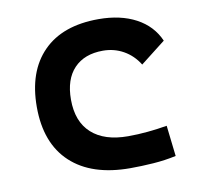

<svg xmlns="http://www.w3.org/2000/svg" viewBox="-65 -597 717 677"><g transform="rotate(-10 293.0 -258.5)"><path d="M349.1 9.8Q211.4 9.8 136.5 -59.8Q61.5 -129.4 61.5 -259.8Q61.5 -386.7 130.9 -457Q200.2 -527.3 329.1 -527.3Q407.7 -527.3 463.4 -497.6Q519 -467.8 543 -412.6L453.6 -342.8Q432.1 -377.4 398.7 -396.2Q365.2 -415 325.2 -415Q258.8 -415 221.7 -376Q184.6 -336.9 184.6 -264.6Q184.6 -185.5 230.5 -144Q276.4 -102.5 360.8 -102.5Q396.5 -102.5 431.9 -106Q467.3 -109.4 501 -115.2L513.7 -4.9Q473.6 3.9 431.6 6.8Q389.6 9.8 349.1 9.8Z"/></g></svg>

Font: CaskaydiaCove NFP SemiBold
Style: Regular
Weight: 600
Designer: Aaron Bell
Foundry: Saja Typeworks
Version: Version 2111.001; VTT 6.35;Nerd Fonts 3.1.1